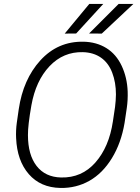

<svg xmlns="http://www.w3.org/2000/svg" viewBox="-20 -929 701 959"><path d="M58.6 0ZM281.7 9.8Q182.1 7.8 123.8 -59.3Q65.4 -126.5 60.5 -238.8Q58.6 -277.8 64 -316.4L73.7 -383.8Q95.7 -532.7 181.2 -627Q268.6 -723.1 397 -720.7Q462.4 -719.2 511.5 -688.7Q560.5 -658.2 587.9 -599.9Q615.2 -541.5 617.7 -471.7Q619.1 -429.7 613.3 -389.6L602.1 -314.5Q585 -213.9 538.8 -138.7Q492.7 -63.5 426.8 -26.1Q360.8 11.2 281.7 9.8ZM554.7 -395Q558.6 -425.8 559.1 -457.5Q559.1 -517.1 540.5 -565.9Q522 -614.7 484.6 -640.9Q447.3 -667 394 -668.5Q296.4 -670.9 227.5 -598.4Q158.7 -525.9 136.7 -402.3Q119.1 -302.2 119.6 -254.4Q119.6 -155.8 162.8 -100.1Q206.1 -44.4 284.7 -42.5Q388.7 -40 456.8 -117.7Q524.9 -195.3 543.9 -322.8ZM572.3 -909.2H646L488.3 -761.2L424.8 -761.7ZM425.8 -909.2H495.6L360.4 -761.7L303.2 -761.2Z"/></svg>

Font: Roboto Light
Style: Italic
Weight: 300
Italic angle: -12°
Designer: Google
Version: Version 2.134; 2016; ttfautohint (v1.6)